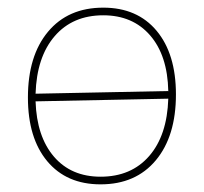

<svg xmlns="http://www.w3.org/2000/svg" viewBox="-20 -477 534 502"><path d="M243 5Q154 5 103.5 -55.5Q53 -116 53 -222Q53 -331 105.5 -394Q158 -457 250 -457Q339 -457 389.5 -396.5Q440 -336 440 -230Q440 -121 387.5 -58Q335 5 243 5ZM250 -437Q170 -437 123 -382.5Q76 -328 73 -232L420 -239Q418 -332 372.5 -384.5Q327 -437 250 -437ZM243 -15Q323 -15 370 -69Q417 -123 420 -219L73 -212Q76 -120 121 -67.5Q166 -15 243 -15Z"/></svg>

Font: Alegreya Sans SC Thin
Style: Regular
Weight: 100
Designer: Juan Pablo del Peral
Foundry: Huerta Tipografica
Version: Version 2.007